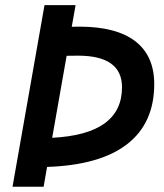

<svg xmlns="http://www.w3.org/2000/svg" viewBox="-20 -713 626 733"><path d="M27.8 0 149.9 -693.4H268.6L253.9 -610.8Q267.6 -611.3 282.2 -611.3Q423.8 -611.3 496.3 -555.7Q568.8 -500 568.8 -392.1Q568.8 -242.7 465.3 -162.6Q361.8 -82.5 159.7 -75.7L146.5 0ZM179.2 -187Q445.8 -200.2 445.8 -379.9Q445.8 -500.5 277.8 -500.5Q255.4 -500.5 234.4 -500Z"/></svg>

Font: Cascadia Code NF SemiBold
Style: Italic
Weight: 600
Italic angle: -10°
Monospace: yes
Designer: Aaron Bell
Foundry: Saja Typeworks
Version: Version 2404.023; ttfautohint (v1.8.4)